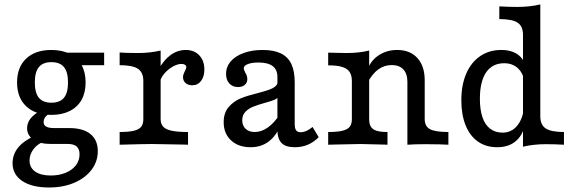

<svg xmlns="http://www.w3.org/2000/svg" viewBox="-20 -652 2586 865"><path d="M36.6 83.8Q36.6 44.5 61 13.8Q85.4 -16.9 134.1 -39L170.6 -11.2Q144.8 0.2 128.9 22.7Q113.1 45.3 113.1 71.4Q113.1 103.1 138.4 120.9Q163.8 138.7 208.4 138.7Q246.1 138.7 275.8 126.4Q305.5 114.1 321.9 92.6Q338.4 71.1 338.4 43.2Q338.4 19.9 325.5 8.2Q312.6 -3.5 285.2 -3.5H207.6Q159.7 -3.5 130.9 -22.7Q102.1 -41.8 102.1 -74.4Q102.1 -96.3 114.8 -114.4Q127.6 -132.5 154.1 -148.7L203.9 -141.5Q190.2 -133.2 183.4 -123.6Q176.6 -113.9 176.6 -101.9Q176.6 -88.1 188.4 -81.5Q200.3 -75 223.8 -75H292.2Q354.4 -75 387.5 -48.1Q420.6 -21.1 420.6 28.7Q420.6 76 392.1 113.3Q363.6 150.6 313.8 171.7Q263.9 192.7 200.7 192.7Q123.9 192.7 80.3 163.4Q36.6 134 36.6 83.8ZM56.9 -280.6Q56.9 -349.3 98 -388.1Q139.1 -426.9 211.5 -426.9Q259.4 -426.9 294.3 -409.3Q329.2 -391.8 347.5 -359Q365.7 -326.3 365.7 -280.6Q365.7 -235 347.5 -202.3Q329.2 -169.5 294.3 -152Q259.4 -134.4 211.5 -134.4Q139.1 -134.4 98 -173.2Q56.9 -211.9 56.9 -280.6ZM286.4 -280.6Q286.4 -327.5 268.1 -349.8Q249.8 -372 211.6 -372Q173.5 -372 155.2 -349.8Q136.9 -327.5 136.9 -280.6Q136.9 -233.8 155.2 -211.5Q173.5 -189.3 211.6 -189.3Q249.8 -189.3 268.1 -211.5Q286.4 -233.8 286.4 -280.6ZM229.2 -414.8H449.2V-358.4H301.8Z M625.7 -115.3V-287.3Q625.7 -326 601.4 -342.1Q577 -358.3 519 -358.3V-415.6L548.7 -413.9Q566.5 -413.1 601.6 -413.1Q656.5 -413.1 703.7 -424.4V-115.9Q703.7 -93.9 715.2 -81.3Q726.6 -68.7 753.2 -63Q779.7 -57.3 827.1 -57.3V0L800.4 -0.8Q691.5 -3.2 664.9 -3.2Q631.2 -3.2 519 0V-57.3Q559.8 -57.3 583 -62.9Q606.1 -68.5 615.9 -80.7Q625.7 -92.8 625.7 -115.3ZM804.5 -304Q804.5 -311.3 807.2 -318.6Q809.9 -325.9 813.1 -332.4Q815.4 -336.5 817.4 -340.9Q819.3 -345.4 819.3 -349.4Q819.3 -356 813.4 -360Q807.5 -364 797.2 -364Q779.8 -364 758.4 -351.9Q737 -339.8 720.7 -320.9Q704.4 -302 700.4 -282L695.8 -341.2Q719.1 -383.4 750 -405.1Q780.9 -426.9 817.1 -426.9Q855 -426.9 877.9 -402.6Q900.7 -378.4 900.7 -338.5Q900.7 -306.9 885.8 -287.3Q870.9 -267.8 846.1 -267.8Q827.3 -267.8 815.9 -278Q804.5 -288.3 804.5 -304Z M1229.8 -66.5V-305Q1229.8 -338.1 1208.5 -354.2Q1187.2 -370.4 1144 -370.4Q1114.8 -370.4 1096.5 -363.2Q1078.1 -355.9 1078.1 -344.6Q1078.1 -341.2 1080.2 -335.8Q1082.2 -330.4 1084.6 -325.4Q1089.4 -318.1 1091.8 -310.8Q1094.2 -303.6 1094.2 -295.6Q1094.2 -279.4 1082.8 -269.6Q1071.4 -259.8 1052.1 -259.8Q1028 -259.8 1013.2 -276Q998.4 -292.2 998.4 -319.1Q998.4 -350.7 1019.1 -375.1Q1039.9 -399.4 1077.4 -413.1Q1114.9 -426.9 1163.2 -426.9Q1213.3 -426.9 1245.3 -411.4Q1277.3 -395.8 1292.5 -363.9Q1307.7 -332 1307.7 -281.4V-93.7Q1307.7 -73.6 1314.1 -64.9Q1320.5 -56.2 1334.3 -56.2Q1345.5 -56.2 1357.2 -60.8Q1368.8 -65.4 1381.2 -74.6L1388.1 -80L1415.8 -34Q1393.4 -11.1 1366.6 0.1Q1339.9 11.3 1307.9 11.3Q1267.5 11.3 1248.7 -7.5Q1229.8 -26.3 1229.8 -66.5ZM987.7 -101.5Q987.7 -143.9 1010.4 -170.1Q1033.2 -196.2 1064.4 -208.9Q1095.5 -221.5 1143.6 -233.2Q1175.2 -241.6 1191.9 -247.5Q1208.6 -253.4 1219.6 -262.2Q1230.6 -271 1230.6 -284.3L1235.4 -218.6Q1229.9 -208 1215.8 -202.1Q1201.6 -196.3 1171.2 -188Q1139.4 -179 1119.7 -171Q1099.9 -163 1085.6 -148.2Q1071.3 -133.5 1071.3 -109.8Q1071.3 -85.9 1086.6 -71.6Q1101.9 -57.3 1127.9 -57.3Q1158.2 -57.3 1187.6 -78.3Q1217 -99.3 1241.1 -138.6L1240.4 -78.1Q1217.8 -32.6 1185.2 -10.6Q1152.6 11.3 1109.1 11.3Q1054.3 11.3 1021 -19.5Q987.7 -50.3 987.7 -101.5Z M1565.2 -115.3V-287.3Q1565.2 -313.1 1554.6 -328.5Q1544 -343.8 1520.9 -350.7Q1497.7 -357.6 1458.5 -357.6V-414.8Q1512.1 -413.1 1540.2 -413.1Q1599 -413.1 1643.2 -424.4V-115.3Q1643.2 -93.5 1651 -81Q1658.7 -68.5 1676.6 -62.9Q1694.5 -57.3 1725.7 -57.3V0L1702.4 -0.8Q1622.9 -3.2 1603.7 -3.2Q1585 -3.2 1488.4 -0.8L1458.5 0V-57.3Q1499.3 -57.3 1522.5 -62.9Q1545.6 -68.5 1555.4 -80.7Q1565.2 -92.8 1565.2 -115.3ZM1744.6 -358.9Q1711.1 -358.9 1684.2 -339.3Q1657.4 -319.6 1635.4 -279.1L1637.5 -342.8Q1653 -382.2 1688.6 -404.5Q1724.1 -426.9 1769.2 -426.9Q1827.3 -426.9 1860.4 -390.6Q1893.4 -354.3 1893.4 -290.6V-115.3Q1893.4 -83.1 1916.9 -70.2Q1940.5 -57.3 2000.1 -57.3V0Q1981.4 -0.8 1961.8 -1.6L1896.3 -2.4Q1845.4 -2.4 1815.4 0V-283.5Q1815.4 -320 1796.9 -339.5Q1778.4 -358.9 1744.6 -358.9Z M2229.5 -566V-623.3Q2270.8 -620.8 2311.6 -620.8Q2366.5 -620.8 2414.2 -632.1V-128.2Q2414.2 -89.6 2438.5 -73.4Q2462.8 -57.3 2520.8 -57.3V0Q2481 -2.4 2438.7 -2.4Q2383.9 -2.4 2336.2 8.9V-495Q2336.2 -533.7 2311.9 -549.9Q2287.5 -566 2229.5 -566ZM2058.4 -200.5Q2058.4 -269.2 2080.5 -320.3Q2102.5 -371.4 2143.3 -399.1Q2184 -426.9 2238.3 -426.9Q2266.9 -426.9 2289.3 -418.7Q2311.7 -410.5 2326.7 -394.1Q2341.6 -377.7 2348.3 -354.3L2337.9 -306Q2327.5 -335.1 2305.3 -351.1Q2283.1 -367.2 2252.2 -367.2Q2198.5 -367.2 2170.2 -326.1Q2142 -284.9 2142 -206.7Q2142 -157.6 2153.6 -123.6Q2165.3 -89.5 2188.2 -72Q2211.2 -54.5 2244.1 -54.5Q2282.8 -54.5 2307.9 -83.2Q2333.1 -111.8 2341 -164L2348.9 -112.2Q2341.8 -52.1 2308.6 -20.4Q2275.4 11.3 2220 11.3Q2169.4 11.3 2133.2 -14.2Q2097 -39.6 2077.7 -87.3Q2058.4 -135 2058.4 -200.5Z"/></svg>

Font: Playfair Micro SmCond SmLight
Style: Regular
Weight: 360
Width: 4
Designer: Claus Eggers Sørensen
Foundry: Claus Eggers Sørensen
Version: Version 2.100;Glyphs 3.2 (3219)